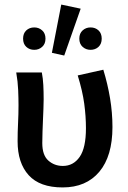

<svg xmlns="http://www.w3.org/2000/svg" viewBox="-20 -808 561 840"><path d="M254 12Q154 12 105.5 -41.5Q57 -95 57 -190Q57 -230 59 -269.5Q61 -309 61 -348Q61 -377 59.5 -414Q58 -451 51 -491H163Q168 -465 169.5 -436Q171 -407 171 -373Q171 -355 170 -332Q169 -309 168 -283.5Q167 -258 166 -232Q165 -206 165 -182Q165 -129 191.5 -105.5Q218 -82 255 -82Q301 -82 328.5 -121.5Q356 -161 356 -247Q356 -299 348.5 -354.5Q341 -410 320 -478L432 -503Q451 -441 461.5 -378Q472 -315 472 -252Q472 -125 414.5 -56.5Q357 12 254 12ZM207 -577 248 -788 333 -770 261 -565ZM130 -590Q109 -590 95 -603Q81 -616 81 -639Q81 -662 95 -675Q109 -688 130 -688Q150 -688 164.5 -675Q179 -662 179 -639Q179 -616 164.5 -603Q150 -590 130 -590ZM376 -590Q356 -590 341.5 -603Q327 -616 327 -639Q327 -662 341.5 -675Q356 -688 376 -688Q397 -688 411 -675Q425 -662 425 -639Q425 -616 411 -603Q397 -590 376 -590Z"/></svg>

Font: Giro Sans Semibold
Style: Regular
Weight: 600
Designer: Paul D. Hunt
Foundry: Adobe Systems Incorporated
Version: Version 1.000;PS 1.0;hotconv 1.0.88;makeotf.lib2.5.647800